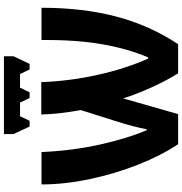

<svg xmlns="http://www.w3.org/2000/svg" viewBox="6 -956 949 1002"><g transform="rotate(-90 481.0 -454.5)"><path d="M20 -713H189Q196 -552 228 -408.5Q260 -265 303 -164H308Q320 -230 350 -324L408 -508Q387 -623 385 -714H554Q559 -567 592 -419Q625 -271 677 -156H683Q730 -268 752.5 -401.5Q775 -535 774 -713H942Q942 -497 896 -322.5Q850 -148 752 0H600Q563 -58 526.5 -138.5Q490 -219 469 -287L387 0H230Q171 -88 123.5 -208Q76 -328 48 -460Q20 -592 20 -713ZM689 -859 649 -775H620L596 -825H525L501 -775H471L447 -825H376L352 -775H322L283 -859V-909H689Z"/></g></svg>

Font: Noto Sans UI ExtraBold
Style: Regular
Weight: 800
Designer: Monotype Design Team
Foundry: Monotype Imaging Inc.
Version: Version 1.001